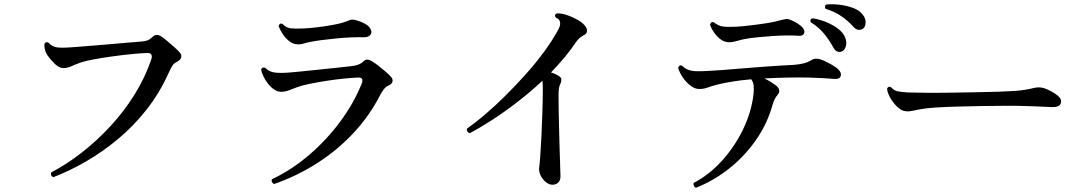

<svg xmlns="http://www.w3.org/2000/svg" viewBox="-20 -826 5040 891"><path d="M228 -4Q221 -6 218 -12.5Q215 -19 218 -26Q289 -63 359 -117.5Q429 -172 492 -240Q555 -308 604 -386.5Q653 -465 682 -550Q692 -581 662 -580Q630 -579 586 -574.5Q542 -570 496 -563.5Q450 -557 412.5 -550Q375 -543 355 -536Q330 -527 311 -518.5Q292 -510 274 -510Q254 -510 233 -531Q212 -552 199 -571Q191 -584 188 -598Q185 -612 186 -622Q193 -635 205 -628Q222 -609 245.5 -606Q269 -603 318 -607Q340 -609 382.5 -612Q425 -615 474 -619.5Q523 -624 566.5 -627.5Q610 -631 634 -633Q652 -634 664 -638.5Q676 -643 686 -653Q697 -664 707 -664Q717 -664 727 -658Q738 -651 755 -636.5Q772 -622 788 -608Q804 -594 812 -585Q824 -572 821 -560Q818 -548 803 -540Q787 -533 779 -519.5Q771 -506 760 -482Q719 -392 659.5 -316.5Q600 -241 528.5 -181.5Q457 -122 380.5 -77.5Q304 -33 228 -4Z M1252 28Q1245 25 1242 18.5Q1239 12 1242 6Q1336 -39 1417 -109Q1498 -179 1560.5 -264Q1623 -349 1659 -439Q1664 -453 1660 -460Q1656 -467 1638 -466Q1612 -465 1573 -461Q1534 -457 1492.5 -450.5Q1451 -444 1415 -436.5Q1379 -429 1358 -421Q1336 -412 1318.5 -406Q1301 -400 1284 -400Q1263 -400 1243 -417.5Q1223 -435 1209 -459.5Q1195 -484 1192 -503Q1194 -510 1200 -512Q1206 -514 1211 -511Q1228 -494 1251 -490Q1274 -486 1317 -489Q1335 -490 1373 -494Q1411 -498 1456 -502.5Q1501 -507 1542.5 -511.5Q1584 -516 1610 -519Q1648 -523 1664 -539Q1675 -550 1684.5 -549.5Q1694 -549 1704 -543Q1715 -537 1732 -524Q1749 -511 1766 -496.5Q1783 -482 1793 -471Q1804 -460 1801.5 -448Q1799 -436 1783 -429Q1770 -424 1759.5 -409.5Q1749 -395 1741 -379Q1694 -288 1621 -209.5Q1548 -131 1454.5 -70.5Q1361 -10 1252 28ZM1363 -620Q1342 -620 1323.5 -634Q1305 -648 1292 -668Q1279 -688 1273 -705Q1278 -721 1291 -715Q1308 -697 1329 -694.5Q1350 -692 1386 -694Q1389 -694 1391 -694Q1414 -695 1452.5 -699.5Q1491 -704 1530.5 -711.5Q1570 -719 1596 -730Q1604 -734 1612.5 -735Q1621 -736 1634 -732Q1680 -718 1694.5 -699Q1709 -680 1700.5 -666.5Q1692 -653 1669 -653Q1643 -654 1609 -652.5Q1575 -651 1539.5 -647.5Q1504 -644 1473 -640Q1442 -636 1423 -632Q1401 -628 1389.5 -624Q1378 -620 1363 -620Z M2539 31Q2524 29 2510 16.5Q2496 4 2488 -13.5Q2480 -31 2482 -48Q2484 -60 2487 -99Q2490 -138 2492.5 -192Q2495 -246 2497 -305Q2499 -364 2499 -417Q2499 -428 2498.5 -436Q2498 -444 2497 -451Q2440 -398 2379.5 -351.5Q2319 -305 2262.5 -268.5Q2206 -232 2160 -208Q2153 -210 2149 -216Q2145 -222 2147 -229Q2183 -254 2228.5 -292.5Q2274 -331 2323 -379.5Q2372 -428 2419.5 -481Q2467 -534 2506.5 -588Q2546 -642 2572 -691Q2583 -712 2578 -726Q2577 -733 2571 -737.5Q2565 -742 2558 -746Q2551 -758 2564 -764Q2585 -765 2612.5 -755.5Q2640 -746 2664.5 -731.5Q2689 -717 2699 -700Q2706 -689 2703.5 -678.5Q2701 -668 2690 -663Q2669 -653 2654 -632Q2630 -596 2600.5 -560.5Q2571 -525 2537 -490Q2562 -482 2578 -470Q2585 -465 2585 -455.5Q2585 -446 2580 -436Q2576 -429 2574 -417Q2572 -405 2572 -383Q2572 -330 2573.5 -269Q2575 -208 2576.5 -151.5Q2578 -95 2579.5 -56Q2581 -17 2581 -8Q2581 13 2568.5 23Q2556 33 2539 31Z M3210 45Q3203 43 3200 36.5Q3197 30 3199 23Q3270 -14 3329 -78.5Q3388 -143 3427.5 -224Q3467 -305 3477 -390Q3479 -412 3477.5 -428.5Q3476 -445 3466 -458Q3419 -454 3379 -447.5Q3339 -441 3307 -433Q3280 -426 3263 -419.5Q3246 -413 3224 -413Q3205 -413 3184.5 -428.5Q3164 -444 3148.5 -467Q3133 -490 3127 -511Q3132 -527 3145 -521Q3160 -507 3175.5 -501.5Q3191 -496 3213 -495.5Q3235 -495 3269 -497Q3292 -498 3331.5 -501Q3371 -504 3418 -508Q3465 -512 3512.5 -515.5Q3560 -519 3600 -521.5Q3640 -524 3664 -525Q3690 -527 3709.5 -532Q3729 -537 3747 -548Q3767 -560 3800 -546Q3816 -539 3838.5 -526.5Q3861 -514 3871 -503Q3887 -487 3881 -472Q3875 -457 3850 -460Q3829 -462 3796 -463.5Q3763 -465 3736 -466Q3688 -467 3635 -466Q3582 -465 3527 -462Q3544 -454 3559.5 -444Q3575 -434 3585 -426Q3606 -406 3588 -385Q3581 -377 3575.5 -366.5Q3570 -356 3565 -339Q3540 -249 3485.5 -172.5Q3431 -96 3359.5 -40.5Q3288 15 3210 45ZM3363 -630Q3342 -630 3324 -643.5Q3306 -657 3293 -676Q3280 -695 3275 -711Q3278 -726 3292 -723Q3313 -706 3334.5 -703Q3356 -700 3398 -702Q3427 -704 3465.5 -708.5Q3504 -713 3541.5 -719Q3579 -725 3605 -733Q3616 -736 3626.5 -737.5Q3637 -739 3648 -734Q3665 -727 3680.5 -717.5Q3696 -708 3706 -696Q3717 -683 3711 -670.5Q3705 -658 3685 -660Q3661 -662 3628 -661.5Q3595 -661 3560.5 -658.5Q3526 -656 3496 -653Q3466 -650 3448 -647Q3423 -643 3402 -636.5Q3381 -630 3363 -630ZM3886 -587Q3876 -583 3865.5 -587Q3855 -591 3847 -606Q3828 -641 3803 -671Q3778 -701 3742 -723Q3737 -738 3751 -741Q3780 -737 3811.5 -724.5Q3843 -712 3868 -693.5Q3893 -675 3902 -652Q3911 -628 3905 -610Q3899 -592 3886 -587ZM3985 -693Q3976 -687 3964.5 -687.5Q3953 -688 3941 -701Q3915 -730 3883.5 -751.5Q3852 -773 3811 -785Q3804 -799 3815 -805Q3843 -808 3876 -804Q3909 -800 3938 -789.5Q3967 -779 3982 -760Q3998 -741 3997 -721Q3996 -701 3985 -693Z M4169 -313Q4151 -321 4133.5 -341Q4116 -361 4106 -382.5Q4096 -404 4097 -416Q4104 -428 4115 -421Q4129 -406 4144.5 -402.5Q4160 -399 4193 -397Q4222 -396 4274.5 -395.5Q4327 -395 4397 -396Q4457 -397 4513 -398Q4569 -399 4615 -400.5Q4661 -402 4690 -404Q4716 -406 4737.5 -409.5Q4759 -413 4779 -418Q4804 -424 4828 -416Q4845 -410 4863 -399.5Q4881 -389 4890 -381Q4909 -365 4902.5 -346.5Q4896 -328 4862 -329Q4828 -331 4782.5 -332.5Q4737 -334 4700 -335Q4683 -335 4640 -335Q4597 -335 4540.5 -334Q4484 -333 4426.5 -331.5Q4369 -330 4322 -327Q4275 -324 4251 -319Q4246 -318 4241 -317Q4236 -316 4231 -315Q4213 -311 4199.5 -309.5Q4186 -308 4169 -313Z"/></svg>

Font: Zen Old Mincho SemiBold
Style: Regular
Weight: 600
Version: Version 1.500